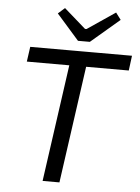

<svg xmlns="http://www.w3.org/2000/svg" viewBox="-60 -953 728 1000"><g transform="rotate(5 304.0 -453.5)"><path d="M386 -690 289 0H201L298 -690ZM608 -690 598 -612H65L76 -690ZM506 -907 533 -871 383 -743H321L204 -876L239 -907L352 -808H360Z"/></g></svg>

Font: Exo 2
Style: Italic
Weight: 400
Italic angle: -8°
Designer: Natanael Gama
Foundry: Natanael Gama
Version: Version 2.010